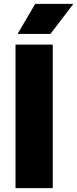

<svg xmlns="http://www.w3.org/2000/svg" viewBox="-20 -970 398 990"><path d="M60 0V-740H252V0ZM70.5 -795 161.5 -950H358.5L240 -795Z"/></svg>

Font: Encode Sans SC Condensed Thin ExtraBold
Style: Regular
Weight: 800
Version: Version 3.002